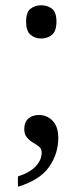

<svg xmlns="http://www.w3.org/2000/svg" viewBox="-20 -554 313 728"><path d="M48 115Q94 100 116 76Q138 52 138 25Q138 10 128 2Q118 -6 105 -13.5Q92 -21 82 -33Q72 -45 72 -65Q72 -91 87.5 -104.5Q103 -118 128 -118Q158 -118 179.5 -96Q201 -74 201 -31Q201 29 166 79Q131 129 48 154ZM136 -408Q113 -408 96 -422Q79 -436 79 -472Q79 -508 96 -521Q113 -534 136 -534Q160 -534 177 -521Q194 -508 194 -472Q194 -436 177 -422Q160 -408 136 -408Z"/></svg>

Font: Noto Serif Hentaigana EL
Style: Regular
Weight: 400
Designer: Kazuhiro Yamada
Foundry: nipponia
Version: Version 1.000